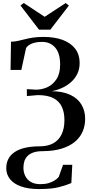

<svg xmlns="http://www.w3.org/2000/svg" viewBox="-20 -996 602 1274"><path d="M238.5 258.5Q168 258.5 119.8 241.2Q71.5 224 46.5 192.8Q21.5 161.5 21.5 120Q21.5 85.5 35.5 58.5Q49.5 31.5 77.5 12.8Q105.5 -6 147 -15.5Q188.5 -25 242.5 -25Q296.5 -25 333.2 -45.2Q370 -65.5 388.8 -104.5Q407.5 -143.5 407.5 -199.5Q407.5 -250 390.5 -287Q373.5 -324 334.8 -344.5Q296 -365 230 -365L158.5 -358.5L158 -404.5L219.5 -401Q258 -401 294.5 -417.5Q331 -434 355 -470.8Q379 -507.5 379 -567.5Q379 -643 346 -680.5Q313 -718 260 -718Q216.5 -718 189.5 -706Q162.5 -694 153 -677L121.5 -532H50L53 -719Q78.5 -720 100.8 -725Q123 -730 146.5 -736Q170 -742 199.2 -746.5Q228.5 -751 268.5 -751Q343 -751 396.8 -730.8Q450.5 -710.5 479.5 -672Q508.5 -633.5 508.5 -578.5Q508.5 -536 492 -503.8Q475.5 -471.5 448 -448.2Q420.5 -425 387.8 -410.8Q355 -396.5 322.5 -391Q397.5 -390 446.8 -366.5Q496 -343 520.5 -302Q545 -261 545 -208Q545 -161 527.8 -121.8Q510.5 -82.5 475.5 -54Q440.5 -25.5 388 -9.5Q335.5 6.5 265 7Q225.5 7 200.2 16.2Q175 25.5 161 40.8Q147 56 141.2 75.5Q135.5 95 135.5 116.5Q135.5 147.5 147.8 172.2Q160 197 185 211.5Q210 226 247.5 226Q279.5 226 303.2 218.8Q327 211.5 343.8 200.5Q360.5 189.5 369.5 178.5L398.5 97.5H459.5L453.5 218.5Q424.5 231.5 374.2 245Q324 258.5 238.5 258.5ZM239 -799 116 -959.5 137.5 -976 276.5 -884.5 416 -976 437 -959 314 -799Z"/></svg>

Font: Merriweather 120pt SemiBold
Style: Regular
Weight: 600
Version: Version 2.100